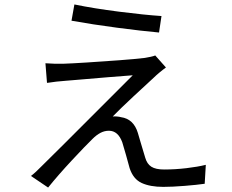

<svg xmlns="http://www.w3.org/2000/svg" viewBox="-20 -806 1040 862"><path d="M314 -786Q401 -768 515 -753.5Q629 -739 705 -734L694 -660Q616 -667 506 -681.5Q396 -696 301 -713ZM725 -503Q711 -493 695.5 -480Q680 -467 671 -458Q638 -428 578 -372Q518 -316 486 -283Q494 -284 505 -283Q516 -282 523 -280Q580 -272 599 -209Q604 -192 611 -168Q622 -130 632 -98Q640 -70 659.5 -57.5Q679 -45 717 -45Q766 -45 817 -51Q868 -57 904 -66L899 19Q865 24 809 28.5Q753 33 713 33Q654 33 616 15.5Q578 -2 562 -51Q555 -75 546 -109Q536 -143 529 -167Q510 -219 469 -219Q449 -219 431 -209.5Q413 -200 396 -183Q364 -152 303 -86.5Q242 -21 196 36L119 -16Q140 -32 168 -61Q192 -84 270 -162Q348 -240 435.5 -327.5Q523 -415 576 -468Q532 -465 467 -459.5Q402 -454 343 -449Q298 -445 271 -443Q230 -440 200 -435Q195 -435 191 -434L184 -522Q220 -519 268 -520Q300 -521 371 -525.5Q442 -530 515.5 -535.5Q589 -541 630 -546Q643 -548 656.5 -551Q670 -554 677 -557Z"/></svg>

Font: Noto Sans CJK KR Regular (TTF)
Style: Regular
Weight: 400
Designer: Ryoko NISHIZUKA 西塚涼子 (kana & ideographs); Paul D. Hunt (Latin, Greek & Cyrillic); Wenlong ZHANG 张文龙 (bopomofo); Sandoll 
Foundry: Adobe Systems Incorporated
Version: Version 1.004;PS 1.004;hotconv 1.0.82;makeotf.lib2.5.63406